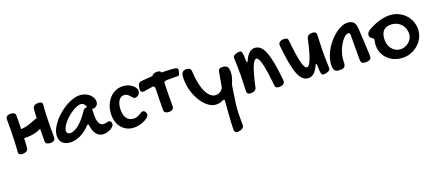

<svg xmlns="http://www.w3.org/2000/svg" viewBox="-55 -1016 4331 1905"><g transform="rotate(-15 2110.5 -64.0)"><path d="M420.9 -200.7Q417 -246.6 414.1 -305.2Q410.6 -364.3 410.6 -431.6Q410.6 -445.3 402.3 -452.1Q394 -459.5 378.4 -459.5Q345.2 -459.5 328.1 -447.3Q310.5 -435.1 310.5 -410.6Q310.5 -387.2 311.5 -358.9Q312.5 -338.4 313.5 -316.4Q310.1 -316.4 306.2 -315.4Q295.9 -312 281.7 -304.7Q263.7 -295.9 249 -288.1Q230 -278.8 205.1 -269.5Q180.2 -260.3 148.4 -253.9L136.7 -251.5Q135.7 -273.4 133.8 -293.5Q131.8 -323.2 129.9 -349.6Q127.4 -376 125.5 -397Q122.6 -427.2 78.6 -427.2Q54.2 -427.2 39.6 -416.5Q24.4 -405.3 24.4 -388.2Q24.4 -377 27.8 -346.7Q30.8 -315.9 34.7 -270Q38.1 -224.1 41 -165.5Q44.4 -106.4 44.4 -39.1Q44.4 -25.4 53.2 -18.1Q61.5 -11.2 76.7 -11.2Q109.9 -11.2 127.4 -23.4Q144.5 -35.6 144.5 -60.1Q144.5 -83.5 143.6 -111.8Q142.6 -133.8 141.6 -157.7L150.9 -158.2Q179.7 -159.7 210.4 -165.5Q241.7 -171.4 268.6 -181.6Q295.9 -191.4 316.4 -206.1L319.3 -207.5L321.3 -176.8Q323.2 -147.5 325.7 -121.1Q327.6 -94.7 329.6 -73.7Q332.5 -43.5 376.5 -43.5Q400.9 -43.5 416 -54.2Q430.7 -65.4 430.7 -82.5Q430.7 -93.8 427.7 -124Q424.8 -154.8 420.9 -200.7Z M792 -426.8Q818.8 -426.8 843.8 -418.5Q868.7 -410.2 887.7 -395.5Q906.7 -380.9 918.2 -360.4Q929.7 -339.8 929.7 -314.9Q929.7 -304.7 925 -295.2Q920.4 -285.6 912.6 -278.6Q904.8 -271.5 894.8 -267.3Q884.8 -263.2 874 -263.2Q873 -263.2 872.3 -262.9Q871.6 -262.7 870.6 -262.7Q869.6 -262.2 868.7 -262.2L870.6 -223.1Q872.6 -153.3 890.4 -121.1Q908.2 -88.9 937 -88.9Q947.3 -88.9 955.3 -90.8Q963.4 -92.8 970.5 -95.5Q977.5 -98.1 983.9 -100.1Q990.2 -102.1 996.6 -102.1Q1007.8 -102.1 1016.4 -92.3Q1024.9 -82.5 1024.9 -68.8Q1024.9 -55.2 1014.4 -41.5Q1003.9 -27.8 986.8 -16.8Q969.7 -5.9 948.2 1Q926.8 7.8 904.8 7.8Q866.7 7.8 837.9 -23.7Q809.1 -55.2 796.9 -116.2Q793.9 -126 789.1 -126Q783.2 -126 778.8 -120.1Q730.5 -59.1 675.8 -28.6Q621.1 2 567.9 2Q543 2 522.9 -5.4Q502.9 -12.7 489 -26.1Q475.1 -39.6 467.5 -58.8Q460 -78.1 460 -102.1Q460 -135.7 474.9 -172.9Q489.7 -210 515.1 -246.1Q540.5 -282.2 574 -314.9Q607.4 -347.7 644.3 -372.6Q681.2 -397.5 719.2 -412.1Q757.3 -426.8 792 -426.8ZM775.9 -257.8Q784.7 -274.4 792 -282Q799.3 -289.6 813 -292Q823.7 -293.5 823.7 -298.8Q823.7 -302.7 820.8 -307.1Q811.5 -319.8 801.3 -329.3Q791 -338.9 773.9 -338.9Q755.4 -338.9 732.4 -328.1Q709.5 -317.4 685.8 -299.6Q662.1 -281.7 639.4 -259Q616.7 -236.3 599.1 -212.4Q581.5 -188.5 570.8 -165Q560.1 -141.6 560.1 -123Q560.1 -106.4 569.1 -97.2Q578.1 -87.9 593.8 -87.9Q633.8 -87.9 681.2 -130.4Q728.5 -172.9 775.9 -257.8Z M1228 -402.8Q1253.4 -402.8 1277.3 -395.5Q1301.3 -388.2 1319.6 -375.7Q1337.9 -363.3 1349.1 -347.4Q1360.4 -331.5 1360.4 -314.9Q1360.4 -304.2 1356 -294.2Q1351.6 -284.2 1344.2 -276.6Q1336.9 -269 1327.6 -264.4Q1318.4 -259.8 1308.1 -259.8Q1296.9 -259.8 1287.6 -268.3Q1278.3 -276.9 1267.8 -287.4Q1257.3 -297.9 1244.4 -306.4Q1231.4 -314.9 1213.4 -314.9Q1195.8 -314.9 1181.6 -306.6Q1167.5 -298.3 1158 -283.4Q1148.4 -268.6 1143.3 -248.3Q1138.2 -228 1138.2 -204.1Q1138.2 -135.7 1164.1 -99.9Q1189.9 -64 1238.3 -64Q1261.2 -64 1277.6 -71.3Q1293.9 -78.6 1306.4 -87.4Q1318.8 -96.2 1329.1 -103.5Q1339.4 -110.8 1350.1 -110.8Q1356 -110.8 1361.8 -107.2Q1367.7 -103.5 1372.3 -97.9Q1377 -92.3 1380.1 -85.4Q1383.3 -78.6 1383.3 -71.8Q1383.3 -55.7 1367.4 -38.6Q1351.6 -21.5 1326.7 -7.6Q1301.8 6.3 1271.2 15.1Q1240.7 23.9 1211.9 23.9Q1173.3 23.9 1141.1 9Q1108.9 -5.9 1085.4 -32.5Q1062 -59.1 1049.1 -96.2Q1036.1 -133.3 1036.1 -178.2Q1036.1 -227.1 1050.5 -268.1Q1064.9 -309.1 1090.6 -339.1Q1116.2 -369.1 1151.4 -386Q1186.5 -402.8 1228 -402.8Z M1783.7 -435.5Q1776.9 -438.5 1769 -439Q1760.7 -439.9 1752 -439.9Q1705.6 -439.9 1661.6 -437L1626 -434.6Q1624 -441.4 1618.7 -446.3Q1609.9 -453.1 1594.7 -453.1Q1561.5 -453.1 1544.4 -440.9Q1534.7 -434.1 1530.3 -423.8L1489.3 -417.5Q1447.3 -411.1 1406.2 -402.8Q1373.5 -396.5 1373.5 -328.1Q1373.5 -312.5 1381.8 -305.2Q1390.1 -297.4 1402.8 -297.4Q1407.2 -297.4 1412.1 -298.3Q1417 -299.3 1423.3 -301.3Q1464.4 -312.5 1505.4 -321.3Q1525.9 -321.8 1528.8 -299.3Q1529.8 -291.5 1530.3 -282.7L1530.8 -275.4H1531.2L1533.7 -231.9Q1535.2 -200.2 1537.6 -170.9Q1539.6 -141.1 1542 -114.7Q1543.9 -88.4 1545.9 -67.4Q1548.8 -37.1 1592.8 -37.1Q1617.2 -37.1 1632.3 -48.3Q1647 -59.1 1647 -76.2Q1647 -87.4 1644 -118.2Q1640.6 -148.4 1637.2 -194.3Q1633.3 -240.2 1630.4 -299.3Q1629.4 -315.4 1628.4 -333Q1633.3 -342.3 1647.9 -345.7L1652.8 -347.2Q1713.4 -354.5 1770 -357.4Q1780.3 -357.9 1785.6 -362.8Q1791 -367.2 1792.5 -378.9L1797.9 -416Q1797.9 -423.8 1793.9 -428.2Q1790 -433.1 1783.7 -435.5Z M2062.5 13.2Q2033.2 13.2 2003.9 -1.2Q1974.6 -15.6 1947.8 -40.5Q1920.9 -65.4 1897.9 -99.4Q1875 -133.3 1857.9 -172.6Q1840.8 -211.9 1831.1 -254.9Q1821.3 -297.9 1821.3 -340.8Q1821.3 -374 1835 -388.4Q1848.6 -402.8 1879.4 -402.8Q1918 -402.8 1922.4 -371.1Q1931.2 -303.7 1946.8 -249.5Q1962.4 -195.3 1983.6 -157.2Q2004.9 -119.1 2031 -98.6Q2057.1 -78.1 2086.4 -78.1Q2107.4 -78.1 2126 -88.6Q2144.5 -99.1 2158.2 -118.2Q2163.1 -125.5 2164.8 -132.3Q2166.5 -139.2 2167.5 -147.9Q2169.9 -182.6 2173.1 -216.1Q2176.3 -249.5 2179.2 -283.2Q2180.2 -297.9 2183.1 -307.1Q2186 -316.4 2191.9 -321.8Q2197.8 -327.1 2207.3 -329.1Q2216.8 -331.1 2231.4 -331.1Q2248 -331.1 2259.8 -326.4Q2271.5 -321.8 2278.8 -311.3Q2286.1 -300.8 2289.3 -283.9Q2292.5 -267.1 2292.5 -242.2Q2292.5 -220.7 2289.3 -204.8Q2286.1 -189 2282 -175Q2277.8 -161.1 2274.2 -147.7Q2270.5 -134.3 2269.5 -118.2Q2267.1 -77.6 2265.1 -48.1Q2263.2 -18.6 2262 2.4Q2260.7 23.4 2260 38.6Q2259.3 53.7 2258.8 65.7Q2258.3 77.6 2258.3 88.4Q2258.3 99.1 2258.3 111.8Q2258.3 134.8 2260.3 161.9Q2262.2 189 2264.4 213.9Q2266.6 238.8 2268.6 257.8Q2270.5 276.9 2270.5 284.2Q2270.5 293.5 2264.6 301.8Q2258.8 310.1 2249 316.4Q2239.3 322.8 2226.1 326.4Q2212.9 330.1 2198.2 330.1Q2185.5 330.1 2178 321.5Q2170.4 313 2169.4 298.8Q2168 280.3 2167 253.7Q2166 227.1 2165 197Q2164.1 167 2163.8 136Q2163.6 105 2163.1 78.4Q2162.6 51.8 2162.6 31.7Q2162.6 11.7 2162.6 2.9Q2162.6 -5.9 2160.6 -9.5Q2158.7 -13.2 2153.3 -13.2Q2150.4 -13.2 2145.5 -11.5Q2140.6 -9.8 2134.3 -5.9Q2117.2 4.4 2099.6 8.8Q2082 13.2 2062.5 13.2Z M2359.4 -394Q2359.4 -401.4 2365.7 -408.4Q2372.1 -415.5 2382.3 -421.1Q2392.6 -426.8 2405.5 -430.4Q2418.5 -434.1 2431.6 -434.1Q2439 -434.1 2444.1 -430.2Q2449.2 -426.3 2453.1 -415.3Q2457 -404.3 2460.2 -384.5Q2463.4 -364.7 2466.3 -333Q2468.3 -323.2 2470 -318.1Q2471.7 -313 2474.6 -313Q2479 -313 2483.4 -328.1Q2519 -431.2 2586.4 -431.2Q2617.7 -431.2 2643.3 -411.6Q2668.9 -392.1 2691.2 -347.9Q2713.4 -303.7 2733.4 -231.7Q2753.4 -159.7 2773.4 -54.2Q2774.4 -48.8 2774.9 -44.4Q2775.4 -40 2775.4 -36.1Q2775.4 -24.9 2770.3 -16.8Q2765.1 -8.8 2756.8 -3.7Q2748.5 1.5 2738.3 4.2Q2728 6.8 2717.8 6.8Q2697.3 6.8 2688.2 2.4Q2679.2 -2 2676.8 -14.2Q2662.6 -88.4 2649.2 -146Q2635.7 -203.6 2622.8 -242.9Q2609.9 -282.2 2597.2 -302.7Q2584.5 -323.2 2571.8 -323.2Q2559.1 -323.2 2548.1 -307.4Q2537.1 -291.5 2526.9 -257.8Q2516.6 -224.1 2507.1 -172.4Q2497.6 -120.6 2488.8 -48.8Q2486.3 -29.3 2469.2 -17.6Q2452.1 -5.9 2425.8 -5.9Q2408.2 -5.9 2398.9 -13.2Q2389.6 -20.5 2388.7 -33.2Q2384.3 -134.8 2379.2 -200.4Q2374 -266.1 2369.6 -305.9Q2365.2 -345.7 2362.3 -365.2Q2359.4 -384.8 2359.4 -394Z M3242.7 -68.8Q3239.7 -88.4 3235.4 -127.9Q3231 -168 3225.6 -233.9Q3220.7 -299.3 3216.3 -400.9Q3215.3 -413.6 3206.1 -420.9Q3196.8 -428.2 3179.2 -428.2Q3152.8 -428.2 3135.7 -416.5Q3118.7 -404.8 3116.2 -385.3Q3107.4 -313.5 3097.7 -261.7Q3088.4 -210 3078.1 -176.3Q3067.9 -142.6 3056.6 -126.5Q3045.9 -110.8 3033.2 -110.8Q3020.5 -110.8 3007.8 -131.3Q2995.1 -151.9 2981.9 -190.9Q2969.2 -230.5 2955.6 -288.1Q2942.4 -345.7 2928.2 -419.9Q2925.8 -432.1 2917 -436.5Q2907.7 -440.9 2887.2 -440.9Q2877 -440.9 2866.7 -438Q2856.4 -435.5 2848.1 -430.7Q2839.8 -425.3 2834.5 -417Q2829.6 -409.2 2829.6 -397.9Q2829.6 -394 2830.1 -389.6Q2830.6 -385.3 2831.5 -379.9Q2851.6 -274.4 2871.6 -202.1Q2891.6 -130.4 2913.6 -85.9Q2936 -42 2961.4 -22.5Q2987.3 -2.9 3018.6 -2.9Q3085.9 -2.9 3121.6 -106Q3126 -121.1 3130.4 -121.1Q3133.3 -121.1 3134.8 -115.7Q3136.7 -110.8 3138.7 -101.1Q3141.6 -69.3 3144.5 -49.8Q3147.9 -29.8 3151.9 -19Q3155.8 -7.8 3160.6 -3.9Q3166 0 3173.3 0Q3186.5 0 3199.2 -3.4Q3212.4 -7.3 3222.7 -12.7Q3232.9 -18.6 3239.3 -25.4Q3245.6 -32.7 3245.6 -40Q3245.6 -49.3 3242.7 -68.8Z M3536.6 -305.7Q3535.2 -319.8 3530.8 -325.7Q3525.9 -331.5 3517.1 -331.5Q3504.4 -331.5 3491.2 -321.3Q3477.5 -311 3464.4 -293.5Q3451.2 -275.9 3439.5 -252.9Q3427.7 -229.5 3418.9 -203.6Q3410.2 -177.7 3405.3 -150.9Q3399.9 -123.5 3399.9 -98.6Q3399.9 -87.9 3400.9 -77.1Q3401.9 -66.4 3401.9 -55.7Q3401.9 -39.6 3398.4 -28.8Q3394.5 -18.1 3386.2 -11.2Q3377.4 -4.9 3363.3 -2.4Q3349.1 0.5 3327.6 0.5Q3296.9 0.5 3284.7 -21Q3272 -43 3272 -86.4Q3272 -125 3283.7 -165.5Q3294.9 -206.1 3314.9 -245.1Q3335 -283.7 3361.8 -318.4Q3388.2 -352.5 3418 -378.4Q3447.8 -404.3 3479.5 -419.4Q3511.2 -434.6 3541 -434.6Q3580.6 -434.6 3601.1 -414.6Q3621.1 -394.5 3627.9 -348.6Q3639.2 -270 3647.9 -208.5Q3651.4 -182.1 3654.8 -155.8Q3658.7 -129.9 3661.6 -107.4Q3664.6 -85.9 3666 -71.3Q3668 -56.2 3668 -51.8Q3668 -28.8 3651.4 -18.6Q3634.3 -7.8 3598.6 -7.8Q3587.4 -7.8 3580.1 -10.3Q3572.8 -12.7 3568.4 -18.6Q3563.5 -23.9 3561.5 -33.2Q3559.1 -42 3557.6 -55.7Z M3748.5 -162.1Q3748.5 -170.4 3750.5 -180.7Q3752.4 -190.9 3752.4 -203.1Q3752.4 -211.4 3745.4 -215.8Q3738.3 -220.2 3729.5 -225.6Q3720.7 -231 3713.6 -239.3Q3706.5 -247.6 3706.5 -263.2Q3706.5 -274.4 3712.6 -285.6Q3718.8 -296.9 3730.5 -306.2Q3759.3 -327.6 3790.3 -344.7Q3821.3 -361.8 3852.3 -373.5Q3883.3 -385.3 3913.6 -391.6Q3943.8 -397.9 3971.7 -397.9Q4018.6 -397.9 4059.8 -380.6Q4101.1 -363.3 4131.6 -333.3Q4162.1 -303.2 4179.9 -262.9Q4197.8 -222.7 4197.8 -176.8Q4197.8 -131.8 4179 -91.6Q4160.2 -51.3 4128.4 -21Q4096.7 9.3 4054 27.1Q4011.2 44.9 3963.9 44.9Q3917.5 44.9 3877.9 29.3Q3838.4 13.7 3809.6 -13.9Q3780.8 -41.5 3764.6 -79.3Q3748.5 -117.2 3748.5 -162.1ZM3974.6 -43Q3995.1 -43 4017.1 -51.3Q4039.1 -59.6 4057.4 -75.4Q4075.7 -91.3 4087.6 -114.3Q4099.6 -137.2 4099.6 -166Q4099.6 -195.3 4088.9 -220.7Q4078.1 -246.1 4059.3 -264.9Q4040.5 -283.7 4014.9 -294.4Q3989.3 -305.2 3959.5 -305.2Q3905.3 -305.2 3876.5 -277.1Q3847.7 -249 3847.7 -190.9Q3847.7 -159.2 3857.2 -132.1Q3866.7 -105 3883.8 -85.2Q3900.9 -65.4 3924.1 -54.2Q3947.3 -43 3974.6 -43Z"/></g></svg>

Font: Gochi Hand Cyrillic
Style: Regular
Weight: 400
Designer: Juan Pablo del Peral; Denis Ignatov
Foundry: Juan Pablo del Peral; Denis Ignatov
Version: Version 1.00 June 29, 2018, initial release